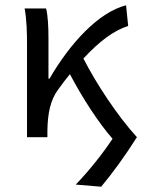

<svg xmlns="http://www.w3.org/2000/svg" viewBox="-20 -518 537 725"><path d="M362 187C401 141 453 70 497 0C424 -80 344 -201 295 -297C355 -362 410 -403 464 -420L456 -498C352 -472 244 -354 167 -221H163V-373C163 -416 161 -460 154 -486H73C81 -443 82 -391 82 -353V0H159V-25C160 -89 170 -140 199 -179C214 -200 229 -220 244 -238C290 -150 353 -53 405 6C367 63 318 125 266 179Z"/></svg>

Font: Giro Sans Regular
Style: Regular
Weight: 400
Designer: Paul D. Hunt
Foundry: Adobe Systems Incorporated
Version: Version 1.000;PS 1.0;hotconv 1.0.88;makeotf.lib2.5.647800